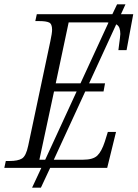

<svg xmlns="http://www.w3.org/2000/svg" viewBox="-38 -780 639 892"><path d="M-18 0 -11 -32H6Q45 -32 64 -43.5Q83 -55 93 -103L196 -589Q204 -626 204 -642Q204 -669 190 -675.5Q176 -682 145 -682H126L133 -714H484L506 -760H545L524 -714H581L550 -547H512Q513 -555 515 -570.5Q517 -586 519 -601Q521 -616 521 -622Q521 -638 517 -649.5Q513 -661 502 -667L376 -393H450L443 -355H358L212 -38H348Q394 -38 414 -57Q434 -76 449 -122L463 -167H501L460 0H195L152 92H111L154 0ZM221 -393H336L466 -675L459 -676H281ZM145 -38H172L318 -355H213Z"/></svg>

Font: Noto Serif SemiCondensed Light
Style: Italic
Weight: 300
Width: 4
Italic angle: -12°
Designer: Monotype Design Team
Foundry: Monotype Imaging Inc.
Version: Version 2.013; ttfautohint (v1.8.4.7-5d5b)